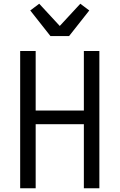

<svg xmlns="http://www.w3.org/2000/svg" viewBox="-20 -1008 640 1028"><path d="M88 0V-735H171V-416H429V-735H512V0H429V-343H171V0ZM250 -815 142 -952 190 -988 300 -869 410 -988 458 -952 350 -815Z"/></svg>

Font: R Plex Mono
Style: Regular
Weight: 400
Monospace: yes
Designer: Belleve Invis
Foundry: Belleve Invis
Version: Version 31.8.0